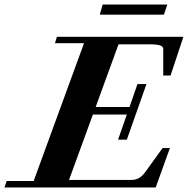

<svg xmlns="http://www.w3.org/2000/svg" viewBox="-67 -825 828 845"><path d="M372.1 -760.3 384.8 -805.2H669.4L654.3 -760.3ZM-47.4 0 -37.6 -28.3H81.1L302.7 -634.8H174.8L183.6 -663.1H740.2L683.6 -492.7H651.4V-609.4Q651.9 -620.1 637.9 -625Q624 -629.9 592.8 -629.9H454.6L354 -354H502.9L538.1 -455.1H577.6L491.2 -210.4H452.6L491.2 -320.8H341.8L236.8 -33.2H510.3Q530.8 -33.2 545.2 -41.7Q559.6 -50.3 574.2 -70.3L648.4 -173.3H680.7L618.2 0Z"/></svg>

Font: Elstob 18pt ExtraBold
Style: Italic
Weight: 800
Italic angle: -20°
Designer: Peter S. Baker
Version: Version 1.015